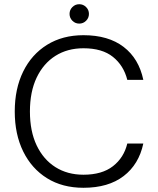

<svg xmlns="http://www.w3.org/2000/svg" viewBox="-20 -879 751 911"><path d="M376 12Q276 12 203 -33.5Q130 -79 90 -160.5Q50 -242 50 -350Q50 -458 90 -539.5Q130 -621 203.5 -666.5Q277 -712 376 -712Q494 -712 566.5 -656.5Q639 -601 660 -500H584Q567 -568 516 -609Q465 -650 376 -650Q300 -650 243 -614Q186 -578 154 -511Q122 -444 122 -350Q122 -256 154 -189Q186 -122 243 -86Q300 -50 376 -50Q464 -50 516 -90.5Q568 -131 584 -198H660Q639 -99 566.5 -43.5Q494 12 376 12ZM356 -767Q337 -767 323.5 -780.5Q310 -794 310 -813Q310 -832 323.5 -845.5Q337 -859 356 -859Q375 -859 388.5 -845.5Q402 -832 402 -813Q402 -794 388.5 -780.5Q375 -767 356 -767Z"/></svg>

Font: DM Sans 12pt Light
Style: Regular
Weight: 300
Version: Version 4.004;gftools[0.9.30]